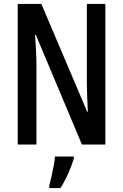

<svg xmlns="http://www.w3.org/2000/svg" viewBox="-20 -734 625 975"><path d="M515 0H396L162 -557H158Q161 -513 163 -475Q165 -437 165 -407V0H70V-714H190L423 -166H426Q424 -212 422.5 -249.5Q421 -287 421 -316V-714H515ZM355 71Q344 108 325.5 149Q307 190 287 221H230V209Q235 192 241 164.5Q247 137 252.5 109Q258 81 259 61H355Z"/></svg>

Font: Noto Sans Lao UI ExtCond Med
Style: Regular
Weight: 500
Width: 2
Designer: Monotype Design Team
Foundry: Monotype Imaging Inc.
Version: Version 2.000; ttfautohint (v1.8.4.7-5d5b)